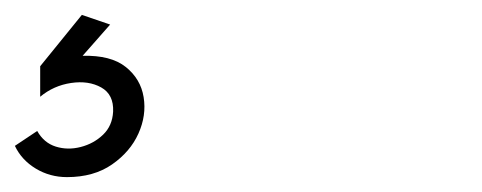

<svg xmlns="http://www.w3.org/2000/svg" viewBox="-28 -50 648 258"><path d="M62 188Q39 188 20 176.5Q1 165 -8 146L22 126Q31 142 47 147Q63 152 80.5 147.5Q98 143 110.5 131Q123 119 124 100Q125 77 108 67.5Q91 58 67.5 61.5Q44 65 26 80V39L82 -30L120 -17L83 25Q121 24 141 40Q161 56 165 80.5Q169 105 158 129.5Q147 154 122.5 171Q98 188 62 188Z"/></svg>

Font: Kulim Park Light
Style: Italic
Weight: 300
Italic angle: -8°
Designer: Noponies / Dale Sattler
Foundry: Noponies
Version: Version 1.000; ttfautohint (v1.8.3)